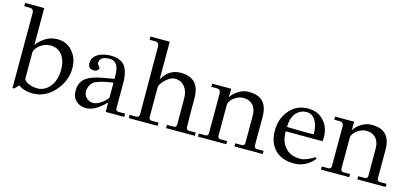

<svg xmlns="http://www.w3.org/2000/svg" viewBox="-75 -1145 3441 1599"><g transform="rotate(15 1645.0 -345.5)"><path d="M150 -703V-383Q166 -411 199 -435Q254 -481 325 -481Q410 -481 458 -420Q506 -365 506 -278Q506 -168 426 -79Q348 9 238 9Q166 9 116 -27L80 9H67V-640Q66 -675 32 -675H-15V-703ZM419 -246Q419 -316 387 -363Q349 -416 282 -416Q230 -416 187 -380Q150 -346 150 -320V-96Q150 -78 185 -60Q224 -41 273 -42Q336 -46 377.5 -101Q419 -156 419 -246Z M1028 -28V0H868V-82Q779 12 700 12Q647 12 615 -19Q580 -50 580 -107Q580 -186 641 -225Q687 -253 770 -268L868 -285Q870 -356 856 -389Q836 -436 787 -436Q702 -436 701 -379Q701 -369 712.5 -355.5Q724 -342 724 -341Q725 -326 709.5 -316Q694 -306 681 -309Q631 -309 632 -361Q633 -420 701 -448Q743 -464 790 -464Q869 -464 908 -420Q947 -372 947 -268V-50Q947 -40 954 -34Q961 -28 970 -28ZM868 -122V-252Q781 -241 725 -219Q699 -209 682 -182Q665 -155 665 -125Q665 -91 687.5 -69Q710 -47 742 -45Q773 -44 808.5 -66.5Q844 -89 868 -122Z M1637 -28V0H1389V-28H1448Q1468 -28 1471 -51Q1470 -93 1470 -281Q1470 -342 1438 -379.5Q1406 -417 1355 -417Q1315 -417 1271 -373Q1233 -333 1233 -313V-51Q1236 -28 1256 -28H1316V0H1067V-28H1126Q1145 -28 1150 -51L1148 -641Q1147 -675 1114 -675H1066V-703H1232V-378Q1286 -477 1389 -477Q1556 -477 1553 -295Q1552 -233 1555 -51Q1558 -28 1578 -28Z M2222 -27V0H1978V-27H2037Q2056 -27 2059 -50V-287Q2059 -345 2029 -377.5Q1999 -410 1947 -410Q1905 -410 1865 -379Q1827 -347 1827 -319V-50Q1830 -27 1850 -27H1908V0H1664V-27H1722Q1742 -27 1745 -50V-396Q1744 -430 1711 -430H1664V-457H1828V-430Q1827 -418 1827 -402V-382Q1835 -401 1869 -430Q1920 -470 1980 -470Q2141 -470 2141 -299V-50Q2144 -27 2164 -27Z M2676 -232H2358Q2358 -144 2402 -95Q2447 -42 2534 -42Q2580 -42 2653 -88L2666 -78Q2595 9 2491 9Q2385 9 2325 -54Q2269 -115 2269 -214Q2269 -317 2328 -388Q2390 -464 2492 -464Q2576 -464 2628 -406Q2678 -351 2678 -269Q2678 -258 2676 -232ZM2590 -268Q2590 -340 2565 -383Q2537 -432 2488 -432Q2431 -432 2396 -391Q2359 -346 2359 -270Q2546 -265 2590 -268Z M3282 -27V0H3038V-27H3097Q3116 -27 3119 -50V-287Q3119 -345 3089 -377.5Q3059 -410 3007 -410Q2965 -410 2925 -379Q2887 -347 2887 -319V-50Q2890 -27 2910 -27H2968V0H2724V-27H2782Q2802 -27 2805 -50V-396Q2804 -430 2771 -430H2724V-457H2888V-430Q2887 -418 2887 -402V-382Q2895 -401 2929 -430Q2980 -470 3040 -470Q3201 -470 3201 -299V-50Q3204 -27 3224 -27Z"/></g></svg>

Font: GFS Didot
Style: Regular
Weight: 400
Designer: Takis Katsoulidis and George D. Matthiopoulos
Foundry: Takis Katsoulidis and George D. Matthiopoulos
Version: Version 1.0